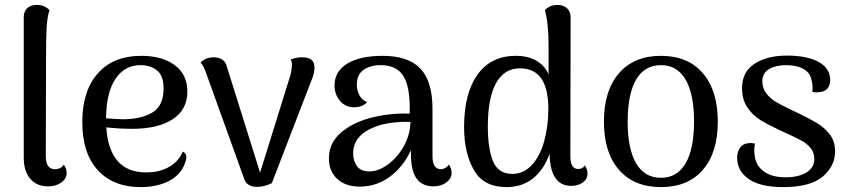

<svg xmlns="http://www.w3.org/2000/svg" viewBox="-20 -751 3464 784"><path d="M77 -107V-681Q77 -705 91.5 -718Q106 -731 130 -731Q161 -731 182 -710Q173 -681 170.5 -640Q168 -599 168 -515L167 -113Q167 -60 205 -60Q216 -60 226 -65Q236 -70 240 -79Q252 -63 252 -45Q252 -21 230 -5.5Q208 10 177 10Q130 10 103.5 -21Q77 -52 77 -107Z M741 -109Q741 -98 734 -81Q716 -35 668 -11Q620 13 554 13Q443 13 379.5 -56Q316 -125 316 -253Q316 -379 379 -451Q442 -523 558 -523Q642 -523 693.5 -485Q745 -447 745 -377Q745 -303 685 -264Q625 -225 520 -225Q467 -225 414 -231Q426 -47 577 -47Q631 -47 670.5 -69.5Q710 -92 726 -132Q741 -126 741 -109ZM413 -268Q434 -266 480 -264Q556 -264 602 -291.5Q648 -319 648 -390Q648 -442 621 -463.5Q594 -485 554 -485Q489 -485 451.5 -429Q414 -373 413 -268Z M1264 -476Q1264 -451 1253 -426L1090 -3Q1059 12 1029 12Q988 12 977 -21L824 -446Q823 -450 816 -467.5Q809 -485 799 -495Q819 -517 852 -517Q873 -517 887.5 -507.5Q902 -498 906 -480L1042 -46L1167 -448Q1172 -476 1172 -483Q1172 -501 1167 -508Q1189 -517 1213 -517Q1239 -517 1251.5 -507Q1264 -497 1264 -476Z M1824 -45Q1824 -22 1802.5 -6Q1781 10 1750 10Q1704 10 1681 -22Q1658 -54 1658 -122V-138Q1627 -70 1572 -29.5Q1517 11 1449 11Q1391 11 1357 -20.5Q1323 -52 1323 -105Q1323 -165 1369 -206.5Q1415 -248 1490 -269Q1570 -290 1653 -287V-312Q1653 -401 1625.5 -443Q1598 -485 1534 -485Q1493 -485 1465 -466Q1437 -447 1437 -405Q1437 -383 1447.5 -362.5Q1458 -342 1479 -334Q1461 -313 1426 -313Q1390 -313 1368 -339.5Q1346 -366 1346 -402Q1346 -460 1398.5 -491.5Q1451 -523 1542 -523Q1647 -523 1696.5 -471Q1746 -419 1746 -307V-113Q1746 -60 1781 -60Q1789 -60 1798 -65Q1807 -70 1813 -79Q1824 -63 1824 -45ZM1656 -253Q1619 -255 1578 -249.5Q1537 -244 1509 -232Q1467 -216 1444.5 -189Q1422 -162 1422 -125Q1422 -93 1438 -72Q1454 -51 1488 -51Q1525 -51 1564 -79.5Q1603 -108 1629 -154.5Q1655 -201 1656 -253Z M2379 -42Q2379 -20 2360 -6Q2341 8 2312 8Q2227 8 2224 -123Q2201 -58 2156.5 -22.5Q2112 13 2048 13Q1954 13 1914.5 -57.5Q1875 -128 1875 -232Q1875 -370 1930 -446.5Q1985 -523 2086 -523Q2136 -523 2170.5 -503Q2205 -483 2220 -447V-563Q2220 -656 2205 -710Q2226 -731 2257 -731Q2280 -731 2295 -717.5Q2310 -704 2310 -681L2309 -113Q2309 -61 2341 -61Q2360 -61 2368 -76Q2379 -60 2379 -42ZM2219 -307Q2219 -472 2103 -472Q2039 -472 2005.5 -411.5Q1972 -351 1972 -235Q1972 -145 1993 -93Q2014 -41 2073 -41Q2118 -41 2151.5 -77Q2185 -113 2202 -174Q2219 -235 2219 -307Z M2446 -254Q2446 -381 2507.5 -452Q2569 -523 2679 -523Q2789 -523 2850 -452Q2911 -381 2911 -254Q2911 -128 2850 -57.5Q2789 13 2679 13Q2569 13 2507.5 -57.5Q2446 -128 2446 -254ZM2814 -254Q2814 -367 2779.5 -426Q2745 -485 2679 -485Q2612 -485 2577.5 -426Q2543 -367 2543 -254Q2543 -143 2577.5 -84Q2612 -25 2679 -25Q2745 -25 2779.5 -84Q2814 -143 2814 -254Z M2990 -107Q2990 -133 3003.5 -150Q3017 -167 3046 -167Q3051 -167 3063 -165Q3060 -152 3060 -140Q3060 -128 3061 -121Q3064 -78 3097 -52.5Q3130 -27 3187 -27Q3240 -27 3272.5 -46.5Q3305 -66 3305 -102Q3305 -127 3291.5 -144.5Q3278 -162 3257.5 -174Q3237 -186 3200 -203L3169 -217Q3114 -243 3084 -261.5Q3054 -280 3032 -312Q3010 -344 3010 -391Q3010 -458 3061.5 -491Q3113 -524 3193 -524Q3276 -524 3323 -498Q3370 -472 3370 -424Q3370 -404 3359.5 -390.5Q3349 -377 3327 -375Q3322 -374 3313 -374Q3303 -374 3297 -376Q3298 -381 3298 -394Q3298 -410 3294 -421Q3290 -452 3262.5 -468.5Q3235 -485 3190 -485Q3148 -485 3120.5 -469Q3093 -453 3093 -419Q3093 -390 3109.5 -369Q3126 -348 3149 -334.5Q3172 -321 3220 -298L3239 -289Q3289 -265 3318.5 -247Q3348 -229 3369 -201Q3390 -173 3390 -133Q3390 -73 3339.5 -30Q3289 13 3178 13Q3084 13 3037 -20Q2990 -53 2990 -107Z"/></svg>

Font: Arima Madurai Medium
Style: Regular
Weight: 500
Designer: Joana Correia and Natanael Gama
Foundry: NDISCOVER
Version: Version 1.020